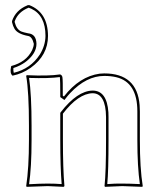

<svg xmlns="http://www.w3.org/2000/svg" viewBox="-20 -725 640 748"><path d="M524.9 -180.2Q524.9 -69.3 536.1 0L534.2 2.9Q532.7 2.9 456.1 0Q456.1 0 389.2 2.9L387.2 0Q393.1 -54.2 393.1 -180.2V-269Q392.1 -361.3 340.8 -361.8Q285.2 -360.4 225.1 -282.2V-180.2Q225.1 -67.9 231 0L228 2.9Q226.6 2.9 166 0Q166 0 84 2.9L82 0Q92.8 -70.3 92.8 -180.2V-234.9Q92.8 -367.7 82 -429.2L84 -432.1Q169.4 -428.2 213.9 -435.1Q221.2 -433.1 223.1 -424.8Q225.1 -413.6 224.6 -352.1L229 -349.1Q290 -427.2 368.2 -438Q377.4 -439 386.2 -439Q514.2 -439 523.9 -315.4Q524.9 -303.2 524.9 -291ZM26.9 -638.2V-643.1Q41 -685.1 85.4 -703.6Q87.4 -704.6 88.9 -705.1H94.2Q166.5 -676.8 167 -585Q167 -509.3 99.6 -460.9Q66.4 -437.5 28.8 -430.2Q17.6 -439.5 22.9 -463.9Q23.4 -466.3 23.9 -467.8Q83 -483.4 105.5 -530.3Q111.3 -543.5 111.8 -554.2Q105 -583 88.9 -585Q48.3 -592.8 36.6 -612.8Q30.3 -623.5 26.9 -638.2ZM515.1 -180.2V-291Q515.1 -404.8 432.6 -424.3Q411.6 -429.2 386.2 -429.2Q316.4 -429.2 253.4 -362.3Q244.1 -352.5 236.8 -342.8L231 -335.4L214.8 -346.7V-352.1Q214.8 -412.6 213.4 -423.3L212.9 -424.3V-424.8Q171.4 -418.9 93.3 -421.4Q103 -356.9 103 -234.9V-180.2Q103 -74.2 93.3 -7.3Q137.2 -9.8 166 -9.8Q193.4 -9.8 220.2 -7.8Q214.8 -73.7 214.8 -180.2V-285.2L216.8 -288.1Q281.2 -371.1 340.8 -372.1Q396.5 -372.1 402.3 -287.6Q402.8 -278.3 402.8 -269V-180.2Q402.8 -58.1 397.9 -7.8Q428.7 -10.3 456.1 -9.8Q484.4 -9.8 524.9 -7.8Q515.1 -74.7 515.1 -180.2ZM37.1 -639.2Q44.4 -609.9 63.5 -602.1Q72.8 -598.6 89.8 -595.2Q121.1 -592.3 122.1 -554.2Q122.1 -517.1 81.1 -484.9Q59.1 -468.3 32.2 -460Q31.2 -450.2 33.7 -441.4Q99.1 -457 135.3 -512.7Q156.7 -547.4 157.2 -585Q157.2 -665 102.1 -690.9Q96.7 -693.4 92.3 -694.8H90.8Q50.8 -678.2 38.1 -644Q37.6 -642.1 37.1 -641.1Z"/></svg>

Font: Linux Biolinum Outline O
Style: Bold
Weight: 700
Designer: Philipp H. Poll
Foundry: Philipp H. Poll
Version: Version 0.9.2